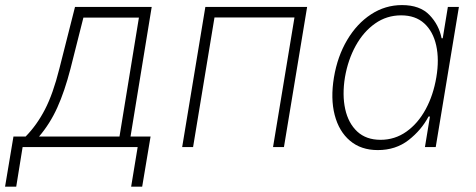

<svg xmlns="http://www.w3.org/2000/svg" viewBox="-71 -573 1853 748"><path d="M-51.3 154.3 -18.6 -41H28.8Q72.8 -85.9 104.2 -146.7Q135.7 -207.5 160.2 -305.2L221.2 -545.9H520L437.5 -41H515.6L482.9 154.3H439.9L465.3 0H17.1L-7.8 154.3ZM81.1 -41H394.5L470.2 -504.4H253.9L203.6 -305.2Q180.7 -216.8 152.3 -154.1Q124 -91.3 81.1 -41Z M1125.5 -545.9 1035.2 0H992.7L1076.2 -504.9H764.6L681.2 0H638.7L729 -545.9Z M1400.9 11.7Q1335.4 11.7 1292.5 -24.7Q1249.5 -61 1232.9 -125Q1216.3 -189 1230 -271.5Q1243.7 -353.5 1281.5 -417.2Q1319.3 -481 1374.5 -517.1Q1429.7 -553.2 1495.1 -553.2Q1564.9 -553.2 1602.1 -514.6Q1639.2 -476.1 1649.4 -423.8H1653.8L1673.8 -545.9H1716.8L1626.5 0H1584.5L1604 -119.1H1598.6Q1570.8 -66.4 1520.8 -27.3Q1470.7 11.7 1400.9 11.7ZM1411.6 -28.3Q1467.3 -28.3 1512.2 -60.1Q1557.1 -91.8 1587.2 -147Q1617.2 -202.1 1628.9 -272Q1640.6 -341.3 1628.4 -396Q1616.2 -450.7 1581.8 -481.9Q1547.4 -513.2 1491.7 -513.2Q1435.5 -513.2 1390.4 -481.4Q1345.2 -449.7 1314.9 -395Q1284.7 -340.3 1272.9 -272Q1261.7 -203.1 1273.9 -147.9Q1286.1 -92.8 1320.8 -60.5Q1355.5 -28.3 1411.6 -28.3Z"/></svg>

Font: Inter Extra Light
Style: Italic
Weight: 200
Italic angle: -9.39999°
Designer: Rasmus Andersson
Foundry: rsms
Version: Version 4.000;git-3c8e0fc